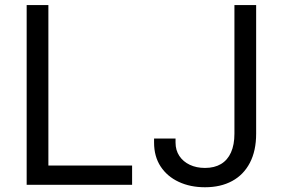

<svg xmlns="http://www.w3.org/2000/svg" viewBox="-20 -748 1144 777"><path d="M87.9 0V-727.5H175.8V-78.1H514.6V0ZM809.6 9.8Q750 9.8 703.4 -12Q656.7 -33.7 630.1 -74.2Q603.5 -114.7 603.5 -170.9V-187.5H690.4V-170.9Q690.4 -140.1 705.8 -116.9Q721.2 -93.8 748 -81.1Q774.9 -68.4 809.6 -68.4Q847.7 -68.4 874.3 -84.2Q900.9 -100.1 914.8 -131.1Q928.7 -162.1 928.7 -207V-727.5H1016.6V-207Q1016.6 -137.7 991.2 -89.1Q965.8 -40.5 919.4 -15.4Q873 9.8 809.6 9.8Z"/></svg>

Font: GitLab Sans
Style: Regular
Weight: 400
Designer: Rasmus Andersson
Foundry: Modifications by GitLab B.V., manufactured by rsms
Version: Version 4.000;git-c8fb6b7